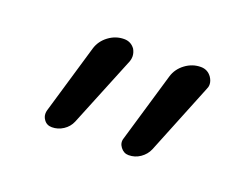

<svg xmlns="http://www.w3.org/2000/svg" viewBox="-54 -639 567 439"><g transform="rotate(20 229.5 -419.0)"><path d="M332 -327.1Q326.2 -313.5 313.5 -304.7Q300.8 -295.9 285.2 -295.9Q273.4 -295.9 265.6 -306.2Q257.8 -316.4 261.7 -328.1L311.5 -497.1Q317.4 -516.6 334.5 -529.3Q351.6 -542 372.1 -542Q388.7 -542 398.4 -528.3Q404.3 -519.5 404.3 -510.7Q404.3 -504.9 401.4 -499ZM144.5 -326.2Q138.7 -312.5 126 -304.2Q113.3 -295.9 98.6 -295.9Q85.9 -295.9 79.1 -305.7Q74.2 -312.5 74.2 -320.3Q74.2 -324.2 75.2 -328.1L125 -497.1Q130.9 -516.6 147.9 -529.3Q165 -542 185.5 -542Q202.1 -542 211.9 -528.3Q216.8 -519.5 216.8 -510.7Q216.8 -504.9 214.8 -499Z"/></g></svg>

Font: Gen Jyuu Gothic Normal
Style: Regular
Weight: 300
Designer: [Source Han Sans]
Ryoko NISHIZUKA  (kana & ideographs); Paul D. Hunt (Latin, Greek & Cyrillic); Wenlong ZHANG  (bopomofo
Version: Version 1.002.20150607